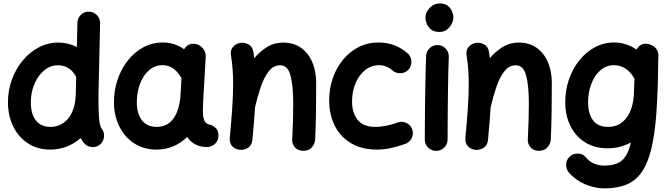

<svg xmlns="http://www.w3.org/2000/svg" viewBox="-20 -796 3830 1095"><path d="M312.5 -553.2Q368.7 -553.2 418.5 -527.8L421.4 -666Q421.9 -692.9 441.2 -711.4Q460.4 -730 487.3 -729.5Q514.2 -729 532.7 -709.5Q551.3 -689.9 550.8 -663.1L541.5 -249Q541.5 -174.3 543.9 -136.5Q546.4 -98.6 550.5 -84Q554.7 -69.3 559.1 -63.5Q576.2 -43 573.2 -15.9Q570.3 11.2 550.3 28.3Q529.8 45.4 502.7 42.7Q475.6 40 458.5 19Q447.8 5.9 439.9 -8.8Q365.2 57.1 266.1 57.1Q194.8 57.1 140.6 22.2Q86.4 -12.7 55.9 -74Q25.4 -135.3 25.4 -214.4Q25.4 -281.7 47.9 -342.5Q70.3 -403.3 109.6 -450.9Q148.9 -498.5 201.2 -525.9Q253.4 -553.2 312.5 -553.2ZM155.8 -211.9Q155.8 -146 184.8 -109.1Q213.9 -72.3 268.1 -72.3Q326.7 -72.3 366.5 -117.2Q406.2 -162.1 411.6 -249Q411.6 -252 412.1 -254.9L414.6 -357.4Q412.1 -360.8 410.2 -364.7Q395 -392.1 368.9 -408Q342.8 -423.8 310.5 -423.8Q267.1 -423.8 231.9 -394.5Q196.8 -365.2 176.3 -317.1Q155.8 -269 155.8 -211.9Z M1160.6 42.5Q1122.1 42.5 1094 27.3Q1065.9 12.2 1047.4 -15.1Q1012.7 19.5 968.3 38.3Q923.8 57.1 872.1 57.1Q801.3 57.1 746.8 22.5Q692.4 -12.2 661.6 -72.8Q630.9 -133.3 629.9 -210Q629.4 -277.3 649.7 -339.1Q669.9 -400.9 707.5 -449.2Q745.1 -497.6 796.6 -525.6Q848.1 -553.7 909.2 -553.7Q975.1 -553.7 1030.3 -515.1Q1038.6 -531.2 1055.2 -540Q1071.8 -548.8 1091.8 -545.9Q1118.7 -542.5 1136.7 -520.5Q1154.8 -498.5 1153.3 -472.7L1140.1 -244.6Q1139.6 -239.3 1139.2 -233.4Q1138.2 -212.4 1137.5 -185.5Q1136.7 -158.7 1137.7 -143.6Q1139.2 -121.6 1147.2 -105Q1155.3 -88.4 1181.6 -83.5Q1197.3 -78.1 1211.4 -64.5Q1225.6 -50.8 1226.1 -22Q1226.1 4.9 1206.8 23.7Q1187.5 42.5 1160.6 42.5ZM873.5 -72.3Q932.6 -72.3 966.6 -116.5Q1000.5 -160.6 1008.8 -243.2Q1008.8 -250 1009.3 -255.9Q1009.3 -260.3 1010.3 -264.2L1015.1 -351.1Q1011.2 -355.5 1008.3 -360.8Q990.2 -390.6 964.8 -407.5Q939.5 -424.3 907.7 -424.3Q861.8 -424.3 828.4 -394Q794.9 -363.8 777.3 -314.5Q759.8 -265.1 760.3 -208.5Q761.2 -145 790.5 -108.6Q819.8 -72.3 873.5 -72.3Z M1290.5 -10.3Q1300.3 -114.7 1304.9 -187.7Q1309.6 -260.7 1309.6 -315.9Q1309.6 -362.3 1306.6 -401.1Q1303.7 -439.9 1297.4 -479Q1292.5 -508.8 1307.6 -526.9Q1322.8 -544.9 1344.7 -550.3Q1370.1 -556.2 1395 -543.9Q1419.9 -531.7 1425.3 -499Q1428.2 -481 1430.2 -464.4Q1462.9 -503.4 1503.7 -528.3Q1544.4 -553.2 1594.2 -553.2Q1655.8 -553.2 1698 -522.5Q1740.2 -491.7 1761.7 -439.7Q1783.2 -387.7 1783.2 -323.7Q1783.2 -245.6 1782.2 -163.6Q1781.2 -81.5 1777.3 0.5Q1775.9 24.4 1758.5 44.2Q1741.2 64 1710.4 64Q1679.2 64 1662.4 44.9Q1645.5 25.9 1646.5 0.5Q1649.4 -57.6 1650.9 -108.2Q1652.3 -158.7 1652.3 -205.6Q1652.3 -309.1 1636.5 -366.5Q1620.6 -423.8 1578.1 -423.8Q1539.6 -423.8 1512.5 -388.9Q1485.4 -354 1466.8 -299.1Q1448.2 -244.1 1434.6 -184.6Q1432.1 -144.5 1428.2 -98.4Q1424.3 -52.2 1419.4 2Q1416.5 33.2 1394 47.1Q1371.6 61 1347.2 58.6Q1323.2 56.2 1305.4 38.8Q1287.6 21.5 1290.5 -10.3Z M2311 -400.4Q2293.9 -380.4 2266.6 -378.4Q2239.3 -376.5 2219.2 -393.6Q2184.1 -424.3 2142.6 -424.3Q2097.2 -424.3 2062.3 -396.2Q2027.3 -368.2 2007.6 -321.3Q1987.8 -274.4 1987.8 -216.8Q1987.8 -151.9 2020 -112.1Q2052.2 -72.3 2119.1 -72.3Q2149.4 -72.3 2185.5 -79.6Q2221.7 -86.9 2251.5 -98.6Q2276.9 -106 2300.8 -93.3Q2324.7 -80.6 2332 -54.7Q2339.4 -28.8 2326.4 -5.4Q2313.5 18.1 2288.1 25.9Q2244.6 41 2206.5 49.1Q2168.5 57.1 2129.4 57.1Q2043.5 57.1 1982.7 21.2Q1921.9 -14.6 1889.6 -78.1Q1857.4 -141.6 1857.4 -224.6Q1857.4 -291.5 1878.2 -350.8Q1898.9 -410.2 1936.5 -455.8Q1974.1 -501.5 2025.6 -527.6Q2077.1 -553.7 2139.2 -553.7Q2233.9 -553.7 2304.2 -492.2Q2324.2 -475.1 2326.2 -447.8Q2328.1 -420.4 2311 -400.4Z M2406.2 -694.8Q2406.2 -725.1 2430.4 -750.7Q2454.6 -776.4 2488.8 -776.4Q2517.1 -776.4 2533.9 -762.7Q2550.8 -749 2558.3 -730.7Q2565.9 -712.4 2565.9 -698.2Q2565.9 -681.6 2556.9 -661.9Q2547.9 -642.1 2530 -627.9Q2512.2 -613.8 2486.3 -613.8Q2455.6 -613.8 2438 -628.2Q2420.4 -642.6 2413.3 -661.6Q2406.2 -680.7 2406.2 -694.8ZM2477.5 -539.1Q2504.4 -538.1 2522.5 -518.1Q2540.5 -498 2539.6 -471.2Q2538.1 -437.5 2536.9 -389.4Q2535.6 -341.3 2534.9 -286.6Q2534.2 -231.9 2533.7 -177.7Q2533.2 -123.5 2533 -77.1Q2532.7 -30.8 2532.7 0Q2532.7 26.9 2513.4 45.7Q2494.1 64.5 2467.3 64.5Q2440.4 64.5 2421.6 45.7Q2402.8 26.9 2402.8 0Q2402.8 -31.2 2403.1 -77.6Q2403.3 -124 2403.8 -178.5Q2404.3 -232.9 2405.3 -288.1Q2406.2 -343.3 2407.5 -392.6Q2408.7 -441.9 2410.2 -477.1Q2411.1 -503.9 2430.9 -522Q2450.7 -540 2477.5 -539.1Z M2634.3 -10.3Q2644 -114.7 2648.7 -187.7Q2653.3 -260.7 2653.3 -315.9Q2653.3 -362.3 2650.4 -401.1Q2647.5 -439.9 2641.1 -479Q2636.2 -508.8 2651.4 -526.9Q2666.5 -544.9 2688.5 -550.3Q2713.9 -556.2 2738.8 -543.9Q2763.7 -531.7 2769 -499Q2772 -481 2773.9 -464.4Q2806.6 -503.4 2847.4 -528.3Q2888.2 -553.2 2938 -553.2Q2999.5 -553.2 3041.7 -522.5Q3084 -491.7 3105.5 -439.7Q3127 -387.7 3127 -323.7Q3127 -245.6 3126 -163.6Q3125 -81.5 3121.1 0.5Q3119.6 24.4 3102.3 44.2Q3085 64 3054.2 64Q3022.9 64 3006.1 44.9Q2989.3 25.9 2990.2 0.5Q2993.2 -57.6 2994.6 -108.2Q2996.1 -158.7 2996.1 -205.6Q2996.1 -309.1 2980.2 -366.5Q2964.4 -423.8 2921.9 -423.8Q2883.3 -423.8 2856.2 -388.9Q2829.1 -354 2810.5 -299.1Q2792 -244.1 2778.3 -184.6Q2775.9 -144.5 2772 -98.4Q2768.1 -52.2 2763.2 2Q2760.3 33.2 2737.8 47.1Q2715.3 61 2690.9 58.6Q2667 56.2 2649.2 38.8Q2631.3 21.5 2634.3 -10.3Z M3734.9 -472.7 3733.9 -445.8Q3732.4 -274.4 3723.4 -150.9Q3714.4 -27.3 3693.8 55.7Q3673.3 138.7 3638.4 187.5Q3603.5 236.3 3551.5 257.3Q3499.5 278.3 3426.8 278.3Q3374 278.3 3319.8 256.1Q3265.6 233.9 3226.6 190.9Q3208.5 170.9 3208.7 143.8Q3209 116.7 3227.5 98.6Q3247.6 79.6 3275.6 79.8Q3303.7 80.1 3319.8 99.6Q3341.8 126.5 3369.4 137.5Q3397 148.4 3423.3 148.4Q3465.8 148.4 3495.8 137.5Q3525.9 126.5 3545.9 97.9Q3565.9 69.3 3578.1 16.1Q3518.1 49.8 3445.8 49.8Q3373 49.8 3318.8 16.8Q3264.6 -16.1 3234.6 -74.7Q3204.6 -133.3 3203.6 -210Q3203.1 -278.3 3223.9 -340.1Q3244.6 -401.9 3282.5 -450Q3320.3 -498 3371.3 -525.9Q3422.4 -553.7 3482.9 -553.7Q3551.3 -553.7 3610.4 -513.2Q3616.7 -526.9 3628.9 -535.2Q3643.1 -546.9 3660.6 -546.4Q3667 -546.9 3673.3 -545.9Q3687 -543.9 3699.2 -536.6Q3731 -519.5 3733.9 -488.8Q3735.4 -481 3734.9 -472.7ZM3448.2 -72.3Q3513.7 -72.3 3552.7 -124Q3591.8 -175.8 3595.2 -262.7L3598.6 -348.6Q3593.3 -354.5 3589.8 -360.8Q3572.3 -389.6 3543.7 -407Q3515.1 -424.3 3481.9 -424.3Q3437 -424.3 3403.3 -394.5Q3369.6 -364.7 3351.6 -315.7Q3333.5 -266.6 3334 -208.5Q3335 -144.5 3363.3 -108.4Q3391.6 -72.3 3448.2 -72.3Z"/></svg>

Font: Mikhak Bold
Style: Regular
Weight: 700
Designer: Amin Abedi
Version: Version 3.3